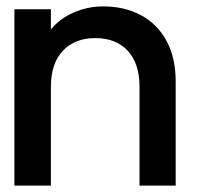

<svg xmlns="http://www.w3.org/2000/svg" viewBox="-20 -580 638 600"><path d="M529 -325V0H416V-308Q416 -382 379 -421.5Q342 -461 278 -461Q214 -461 176.5 -421.5Q139 -382 139 -308V0H25V-551H139V-488Q167 -522 210.5 -541Q254 -560 303 -560Q368 -560 419.5 -533Q471 -506 500 -453Q529 -400 529 -325Z"/></svg>

Font: Poppins Medium A&M
Style: Regular
Weight: 500
Designer: Ninad Kale (Devanagari), Jonny Pinhorn (Latin)
Foundry: Indian Type Foundry
Version: 4.004